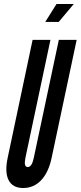

<svg xmlns="http://www.w3.org/2000/svg" viewBox="-20 -935 404 963"><path d="M96.5 8Q149.5 8 186.5 -31.2Q223.5 -70.5 239 -143.5L364.5 -735H275L149.5 -143.5Q140 -97 119 -97Q98 -97 107.5 -143.5L233 -735H143.5L18.5 -143.5Q3 -71 23.2 -31.5Q43.5 8 96.5 8ZM207 -825H274.5L350 -915H263.5Z"/></svg>

Font: League Gothic SemiCondensed Italic
Style: Regular
Weight: 400
Width: 4
Designer: The League of Moveable Type
Version: Version 1.600; ttfautohint (v1.8.3)